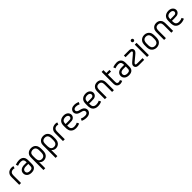

<svg xmlns="http://www.w3.org/2000/svg" viewBox="633 -2863 5260 5260"><g transform="rotate(-45 3263.5 -233.0)"><path d="M237.8 -483.9Q274.9 -483.9 306.2 -473.1L285.2 -410.2Q262.7 -418 237.8 -418Q210.4 -418 186.8 -408.4Q163.1 -398.9 148.9 -381.8Q137.7 -368.7 132.1 -347.2Q126.5 -325.7 125.7 -307.1Q125 -288.6 125 -249V0H55.2V-249Q55.2 -280.3 55.4 -294.7Q55.7 -309.1 57.6 -331.1Q59.6 -353 63.7 -366.2Q67.9 -379.4 75.7 -394.8Q83.5 -410.2 95.2 -423.8Q122.1 -455.6 160.4 -469.7Q198.7 -483.9 237.8 -483.9Z M706.1 -200.2Q706.1 -168 705.3 -152.3Q704.6 -136.7 701.7 -114.5Q698.7 -92.3 691.2 -76.4Q683.6 -60.5 670.9 -45.9Q627 5.9 533.7 5.9Q459 5.9 413.1 -26.9Q386.2 -45.4 369.6 -75.2Q353 -105 353 -142.1Q353 -214.8 412.1 -256.8Q433.6 -272.5 462.4 -280.8Q491.2 -289.1 508.5 -290Q525.9 -291 553.7 -291H635.7Q635.7 -312.5 635 -325.2Q634.3 -337.9 628.7 -357.4Q623 -377 611.8 -389.2Q585.9 -418 530.8 -418Q468.3 -418 400.9 -392.1L378.9 -455.1Q458 -483.9 530.8 -483.9Q620.1 -483.9 666 -431.2Q680.2 -415 689 -396.5Q697.8 -377.9 701.2 -354.5Q704.6 -331.1 705.3 -315.9Q706.1 -300.8 706.1 -273.9ZM635.7 -200.2V-229H553.7Q530.8 -229 518.3 -228.3Q505.9 -227.5 487.5 -222.9Q469.2 -218.3 456.1 -209Q422.9 -184.6 422.9 -142.1Q422.9 -102.5 455.1 -79.1Q482.4 -60.1 533.7 -60.1Q592.8 -60.1 616.7 -87.9Q629.9 -103 632.8 -125.5Q635.7 -147.9 635.7 -200.2Z M993.7 -418Q966.3 -418 942.6 -408.4Q918.9 -398.9 904.8 -381.8Q893.6 -368.7 887.9 -347.7Q882.3 -326.7 881.6 -309.8Q880.9 -293 880.9 -258.8Q880.9 -211.4 881.8 -189Q882.8 -166.5 889.6 -139.2Q896.5 -111.8 910.6 -95.2Q940.9 -60.1 996.1 -60.1Q1050.8 -60.1 1081.1 -95.2Q1091.8 -107.9 1098.1 -123.8Q1104.5 -139.6 1107.2 -161.6Q1109.9 -183.6 1110.4 -198.5Q1110.8 -213.4 1110.8 -241.2Q1110.8 -270 1110.4 -283.9Q1109.9 -297.9 1107.2 -319.6Q1104.5 -341.3 1097.7 -356.4Q1090.8 -371.6 1079.1 -384.8Q1049.3 -418 993.7 -418ZM993.7 -483.9Q1081.5 -483.9 1132.8 -426.8Q1149.9 -407.2 1160.4 -385Q1170.9 -362.8 1174.8 -335.4Q1178.7 -308.1 1179.7 -290.3Q1180.7 -272.5 1180.7 -241.2Q1180.7 -207.5 1179.9 -189.5Q1179.2 -171.4 1175.3 -143.8Q1171.4 -116.2 1161.6 -94.5Q1151.9 -72.8 1135.7 -53.2Q1113.3 -25.9 1078.6 -10Q1043.9 5.9 1001 5.9Q964.4 5.9 932.6 -10.3Q900.9 -26.4 880.9 -55.2V183.1H811V-249Q811 -280.3 811.3 -294.7Q811.5 -309.1 813.5 -331.1Q815.4 -353 819.6 -366.2Q823.7 -379.4 831.5 -394.8Q839.4 -410.2 851.1 -423.8Q877.9 -455.6 916.3 -469.7Q954.6 -483.9 993.7 -483.9Z M1463.4 -418Q1436 -418 1412.4 -408.4Q1388.7 -398.9 1374.5 -381.8Q1363.3 -368.7 1357.7 -347.7Q1352.1 -326.7 1351.3 -309.8Q1350.6 -293 1350.6 -258.8Q1350.6 -211.4 1351.6 -189Q1352.5 -166.5 1359.4 -139.2Q1366.2 -111.8 1380.4 -95.2Q1410.6 -60.1 1465.8 -60.1Q1520.5 -60.1 1550.8 -95.2Q1561.5 -107.9 1567.9 -123.8Q1574.2 -139.6 1576.9 -161.6Q1579.6 -183.6 1580.1 -198.5Q1580.6 -213.4 1580.6 -241.2Q1580.6 -270 1580.1 -283.9Q1579.6 -297.9 1576.9 -319.6Q1574.2 -341.3 1567.4 -356.4Q1560.5 -371.6 1548.8 -384.8Q1519 -418 1463.4 -418ZM1463.4 -483.9Q1551.3 -483.9 1602.5 -426.8Q1619.6 -407.2 1630.1 -385Q1640.6 -362.8 1644.5 -335.4Q1648.4 -308.1 1649.4 -290.3Q1650.4 -272.5 1650.4 -241.2Q1650.4 -207.5 1649.7 -189.5Q1648.9 -171.4 1645 -143.8Q1641.1 -116.2 1631.3 -94.5Q1621.6 -72.8 1605.5 -53.2Q1583 -25.9 1548.3 -10Q1513.7 5.9 1470.7 5.9Q1434.1 5.9 1402.3 -10.3Q1370.6 -26.4 1350.6 -55.2V183.1H1280.8V-249Q1280.8 -280.3 1281 -294.7Q1281.2 -309.1 1283.2 -331.1Q1285.2 -353 1289.3 -366.2Q1293.5 -379.4 1301.3 -394.8Q1309.1 -410.2 1320.8 -423.8Q1347.7 -455.6 1386 -469.7Q1424.3 -483.9 1463.4 -483.9Z M1933.1 -483.9Q1970.2 -483.9 2001.5 -473.1L1980.5 -410.2Q1958 -418 1933.1 -418Q1905.8 -418 1882.1 -408.4Q1858.4 -398.9 1844.2 -381.8Q1833 -368.7 1827.4 -347.2Q1821.8 -325.7 1821 -307.1Q1820.3 -288.6 1820.3 -249V0H1750.5V-249Q1750.5 -280.3 1750.7 -294.7Q1751 -309.1 1752.9 -331.1Q1754.9 -353 1759 -366.2Q1763.2 -379.4 1771 -394.8Q1778.8 -410.2 1790.5 -423.8Q1817.4 -455.6 1855.7 -469.7Q1894 -483.9 1933.1 -483.9Z M2152.3 -102.1Q2183.6 -60.1 2252 -60.1Q2319.3 -60.1 2374 -88.9L2403.3 -28.8Q2335.4 5.9 2252 5.9Q2200.7 5.9 2160.6 -11.7Q2120.6 -29.3 2096.2 -62Q2078.1 -86.4 2069.3 -118.7Q2060.5 -150.9 2059.3 -173.3Q2058.1 -195.8 2058.1 -238.8Q2058.1 -275.9 2058.8 -293.5Q2059.6 -311 2062.7 -335.2Q2065.9 -359.4 2073.5 -377.2Q2081.1 -395 2094.2 -413.1Q2118.2 -446.8 2161.1 -465.3Q2204.1 -483.9 2257.3 -483.9Q2330.6 -483.9 2377 -446.8Q2425.8 -405.8 2427.2 -346.2Q2427.2 -314.9 2413.3 -289.6Q2399.4 -264.2 2377 -248Q2348.1 -227.5 2316.2 -222.7Q2284.2 -217.8 2221.2 -217.8H2129.4Q2129.4 -132.8 2152.3 -102.1ZM2357.4 -346.2Q2356 -377 2331.1 -397Q2305.7 -418 2257.3 -418Q2187.5 -418 2154.3 -378.9Q2129.4 -350.1 2129.4 -279.8H2221.2Q2275.4 -279.8 2296.9 -282.2Q2318.4 -284.7 2333 -295.9Q2357.4 -314 2357.4 -346.2Z M2812 -451.2 2785.6 -390.1Q2727.1 -418 2666 -418Q2630.9 -418 2606 -403.8Q2576.7 -387.2 2576.7 -354Q2576.7 -324.7 2601.6 -305.2Q2615.2 -293.9 2631.6 -288.3Q2647.9 -282.7 2678.7 -275.9Q2743.7 -261.7 2775.9 -238.8Q2801.8 -220.2 2818.4 -192.4Q2835 -164.6 2835 -129.9Q2835 -97.7 2820.1 -70.6Q2805.2 -43.5 2780.8 -25.9Q2736.3 5.9 2666 5.9Q2578.6 5.9 2504.9 -28.8L2532.7 -88.9Q2594.7 -60.1 2666 -60.1Q2713.4 -60.1 2738.8 -79.1Q2764.6 -98.1 2764.6 -129.9Q2764.6 -163.1 2736.8 -184.1Q2713.9 -201.2 2657.7 -212.9Q2592.3 -226.6 2559.6 -252Q2535.6 -270 2521.2 -296.6Q2506.8 -323.2 2506.8 -354Q2506.8 -386.2 2522.2 -412.4Q2537.6 -438.5 2561 -455.1Q2602.5 -483.9 2666 -483.9Q2742.2 -483.9 2812 -451.2Z M3003.9 -102.1Q3035.2 -60.1 3103.5 -60.1Q3170.9 -60.1 3225.6 -88.9L3254.9 -28.8Q3187 5.9 3103.5 5.9Q3052.2 5.9 3012.2 -11.7Q2972.2 -29.3 2947.8 -62Q2929.7 -86.4 2920.9 -118.7Q2912.1 -150.9 2910.9 -173.3Q2909.7 -195.8 2909.7 -238.8Q2909.7 -275.9 2910.4 -293.5Q2911.1 -311 2914.3 -335.2Q2917.5 -359.4 2925 -377.2Q2932.6 -395 2945.8 -413.1Q2969.7 -446.8 3012.7 -465.3Q3055.7 -483.9 3108.9 -483.9Q3182.1 -483.9 3228.5 -446.8Q3277.3 -405.8 3278.8 -346.2Q3278.8 -314.9 3264.9 -289.6Q3251 -264.2 3228.5 -248Q3199.7 -227.5 3167.7 -222.7Q3135.7 -217.8 3072.8 -217.8H2981Q2981 -132.8 3003.9 -102.1ZM3209 -346.2Q3207.5 -377 3182.6 -397Q3157.2 -418 3108.9 -418Q3039.1 -418 3005.9 -378.9Q2981 -350.1 2981 -279.8H3072.8Q3127 -279.8 3148.4 -282.2Q3169.9 -284.7 3184.6 -295.9Q3209 -314 3209 -346.2Z M3676.3 -433.1Q3692.9 -415.5 3703.1 -396Q3713.4 -376.5 3717.3 -350.8Q3721.2 -325.2 3722.2 -307.6Q3723.1 -290 3723.1 -255.9V0H3653.3V-255.9Q3653.3 -294.9 3652.3 -313.5Q3651.4 -332 3644.8 -353.8Q3638.2 -375.5 3624.5 -389.2Q3595.7 -418 3548.3 -418Q3501 -418 3472.2 -389.2Q3458.5 -375.5 3451.9 -353.8Q3445.3 -332 3444.3 -313.5Q3443.4 -294.9 3443.4 -255.9V0H3373.5V-255.9Q3373.5 -290 3374.5 -307.6Q3375.5 -325.2 3379.4 -350.8Q3383.3 -376.5 3393.6 -396Q3403.8 -415.5 3420.4 -433.1Q3469.2 -483.9 3548.3 -483.9Q3627.4 -483.9 3676.3 -433.1Z M3908.2 -169.9Q3908.2 -125 3910.4 -108.9Q3912.6 -92.8 3922.4 -80.1Q3938.5 -60.1 3969.2 -60.1Q3998.5 -60.1 4034.2 -79.1L4064.5 -20Q4015.1 5.9 3969.2 5.9Q3937 5.9 3909.9 -6.3Q3882.8 -18.6 3866.2 -40Q3853 -56.6 3846.7 -78.4Q3840.3 -100.1 3839.4 -116.9Q3838.4 -133.8 3838.4 -169.9V-590.8H3908.2V-478H4028.3V-416H3908.2Z M4480.5 -200.2Q4480.5 -168 4479.7 -152.3Q4479 -136.7 4476.1 -114.5Q4473.1 -92.3 4465.6 -76.4Q4458 -60.5 4445.3 -45.9Q4401.4 5.9 4308.1 5.9Q4233.4 5.9 4187.5 -26.9Q4160.6 -45.4 4144 -75.2Q4127.4 -105 4127.4 -142.1Q4127.4 -214.8 4186.5 -256.8Q4208 -272.5 4236.8 -280.8Q4265.6 -289.1 4283 -290Q4300.3 -291 4328.1 -291H4410.2Q4410.2 -312.5 4409.4 -325.2Q4408.7 -337.9 4403.1 -357.4Q4397.5 -377 4386.2 -389.2Q4360.4 -418 4305.2 -418Q4242.7 -418 4175.3 -392.1L4153.3 -455.1Q4232.4 -483.9 4305.2 -483.9Q4394.5 -483.9 4440.4 -431.2Q4454.6 -415 4463.4 -396.5Q4472.2 -377.9 4475.6 -354.5Q4479 -331.1 4479.7 -315.9Q4480.5 -300.8 4480.5 -273.9ZM4410.2 -200.2V-229H4328.1Q4305.2 -229 4292.7 -228.3Q4280.3 -227.5 4262 -222.9Q4243.7 -218.3 4230.5 -209Q4197.3 -184.6 4197.3 -142.1Q4197.3 -102.5 4229.5 -79.1Q4256.8 -60.1 4308.1 -60.1Q4367.2 -60.1 4391.1 -87.9Q4404.3 -103 4407.2 -125.5Q4410.2 -147.9 4410.2 -200.2Z M4587.4 -412.1V-478H4779.3Q4796.9 -478 4807.4 -477.3Q4817.9 -476.6 4834.7 -470.9Q4851.6 -465.3 4865.2 -454.1Q4899.4 -427.2 4899.4 -383.8Q4899.4 -360.4 4887.5 -339.1Q4875.5 -317.9 4860.6 -303.5Q4845.7 -289.1 4815.4 -264.2L4703.1 -170.9Q4680.2 -151.9 4672.1 -145Q4664.1 -138.2 4652.8 -127Q4641.6 -115.7 4638.4 -108.9Q4635.3 -102.1 4635.3 -94.2Q4635.3 -81.1 4644 -74.2Q4650.9 -68.8 4665.3 -67.4Q4679.7 -65.9 4715.3 -65.9H4897.5V0H4715.3Q4689 0 4675.8 -0.7Q4662.6 -1.5 4643.1 -4.6Q4623.5 -7.8 4610.1 -15.9Q4596.7 -23.9 4585.4 -37.1Q4565.4 -61.5 4565.4 -94.2Q4565.4 -112.3 4570.6 -127Q4575.7 -141.6 4590.8 -158.7Q4606 -175.8 4617.4 -186.3Q4628.9 -196.8 4658.2 -221.2L4769 -314Q4811 -348.6 4819.8 -360.4Q4829.1 -372.1 4829.1 -383.8Q4829.1 -397.9 4817.4 -405.8Q4807.6 -412.1 4779.3 -412.1Z M5010.3 -635.7Q5023.4 -648.9 5043.9 -648.9Q5064.5 -648.9 5077.6 -635.7Q5090.8 -622.6 5090.8 -602.1Q5090.8 -581.5 5077.6 -568.4Q5064.5 -555.2 5043.9 -555.2Q5023.4 -555.2 5010.3 -568.4Q4997.1 -581.5 4997.1 -602.1Q4997.1 -622.6 5010.3 -635.7ZM5008.8 0V-478H5078.6V0Z M5378.4 -418Q5313 -418 5280.8 -370.1Q5270.5 -354.5 5265.4 -330.8Q5260.3 -307.1 5259.5 -289.8Q5258.8 -272.5 5258.8 -238.8Q5258.8 -205.6 5259.5 -188Q5260.3 -170.4 5265.4 -147Q5270.5 -123.5 5280.8 -107.9Q5313 -60.1 5378.4 -60.1Q5444.3 -60.1 5476.6 -107.9Q5486.8 -123.5 5491.9 -147Q5497.1 -170.4 5497.8 -188Q5498.5 -205.6 5498.5 -238.8Q5498.5 -272.5 5497.8 -289.8Q5497.1 -307.1 5491.9 -330.8Q5486.8 -354.5 5476.6 -370.1Q5444.3 -418 5378.4 -418ZM5539.6 -398.9Q5553.2 -376.5 5559.8 -346.9Q5566.4 -317.4 5567.4 -297.1Q5568.4 -276.9 5568.4 -238.8Q5568.4 -201.2 5567.4 -180.9Q5566.4 -160.6 5559.8 -131.1Q5553.2 -101.6 5539.6 -79.1Q5515.1 -39.1 5473.1 -16.6Q5431.2 5.9 5378.4 5.9Q5325.7 5.9 5283.9 -16.6Q5242.2 -39.1 5217.8 -79.1Q5204.1 -101.6 5197.3 -130.9Q5190.4 -160.2 5189.5 -180.9Q5188.5 -201.7 5188.5 -238.8Q5188.5 -275.9 5189.5 -296.9Q5190.4 -317.9 5197.3 -347.2Q5204.1 -376.5 5217.8 -398.9Q5242.2 -439 5283.9 -461.4Q5325.7 -483.9 5378.4 -483.9Q5431.2 -483.9 5473.1 -461.4Q5515.1 -439 5539.6 -398.9Z M5971.2 -433.1Q5987.8 -415.5 5998 -396Q6008.3 -376.5 6012.2 -350.8Q6016.1 -325.2 6017.1 -307.6Q6018.1 -290 6018.1 -255.9V0H5948.2V-255.9Q5948.2 -294.9 5947.3 -313.5Q5946.3 -332 5939.7 -353.8Q5933.1 -375.5 5919.4 -389.2Q5890.6 -418 5843.3 -418Q5795.9 -418 5767.1 -389.2Q5753.4 -375.5 5746.8 -353.8Q5740.2 -332 5739.3 -313.5Q5738.3 -294.9 5738.3 -255.9V0H5668.5V-255.9Q5668.5 -290 5669.4 -307.6Q5670.4 -325.2 5674.3 -350.8Q5678.2 -376.5 5688.5 -396Q5698.7 -415.5 5715.3 -433.1Q5764.2 -483.9 5843.3 -483.9Q5922.4 -483.9 5971.2 -433.1Z M6212.4 -102.1Q6243.7 -60.1 6312 -60.1Q6379.4 -60.1 6434.1 -88.9L6463.4 -28.8Q6395.5 5.9 6312 5.9Q6260.7 5.9 6220.7 -11.7Q6180.7 -29.3 6156.2 -62Q6138.2 -86.4 6129.4 -118.7Q6120.6 -150.9 6119.4 -173.3Q6118.2 -195.8 6118.2 -238.8Q6118.2 -275.9 6118.9 -293.5Q6119.6 -311 6122.8 -335.2Q6126 -359.4 6133.5 -377.2Q6141.1 -395 6154.3 -413.1Q6178.2 -446.8 6221.2 -465.3Q6264.2 -483.9 6317.4 -483.9Q6390.6 -483.9 6437 -446.8Q6485.8 -405.8 6487.3 -346.2Q6487.3 -314.9 6473.4 -289.6Q6459.5 -264.2 6437 -248Q6408.2 -227.5 6376.2 -222.7Q6344.2 -217.8 6281.2 -217.8H6189.5Q6189.5 -132.8 6212.4 -102.1ZM6417.5 -346.2Q6416 -377 6391.1 -397Q6365.7 -418 6317.4 -418Q6247.6 -418 6214.4 -378.9Q6189.5 -350.1 6189.5 -279.8H6281.2Q6335.4 -279.8 6356.9 -282.2Q6378.4 -284.7 6393.1 -295.9Q6417.5 -314 6417.5 -346.2Z"/></g></svg>

Font: Gidolinya
Style: Regular
Weight: 400
Version: Version 1.0.3